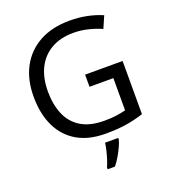

<svg xmlns="http://www.w3.org/2000/svg" viewBox="-165 -846 1059 1188"><g transform="rotate(-20 364.0 -251.5)"><path d="M407 -377H654V-27Q596 -8 537 1Q478 10 403 10Q292 10 216 -34.5Q140 -79 100.5 -161.5Q61 -244 61 -357Q61 -469 105 -551Q149 -633 231.5 -678.5Q314 -724 431 -724Q491 -724 544.5 -713Q598 -702 644 -682L610 -604Q572 -621 524.5 -633Q477 -645 426 -645Q341 -645 280 -610Q219 -575 187 -510.5Q155 -446 155 -357Q155 -272 182.5 -206.5Q210 -141 269 -104.5Q328 -68 424 -68Q471 -68 504 -73Q537 -78 564 -85V-297H407ZM466 70Q462 88 449.5 115.5Q437 143 420.5 171Q404 199 386 221H338V209Q346 192 354.5 165.5Q363 139 370 110.5Q377 82 379 61H466Z"/></g></svg>

Font: Noto Sans Thaana
Style: Regular
Weight: 400
Designer: Monotype Design Team
Foundry: Monotype Imaging Inc.
Version: Version 2.001